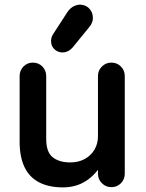

<svg xmlns="http://www.w3.org/2000/svg" viewBox="-20 -801 630 831"><path d="M253 10Q190 10 148 -12.5Q106 -35 85.5 -79Q65 -123 65 -186V-472Q65 -496 81.5 -513Q98 -530 122 -530Q147 -530 163.5 -513Q180 -496 180 -472V-200Q180 -142 208.5 -120Q237 -98 284 -98Q320 -98 347 -113Q374 -128 389 -153.5Q404 -179 404 -212V-472Q404 -496 421 -513Q438 -530 462 -530Q487 -530 503.5 -513Q520 -496 520 -472V-49Q520 -25 503.5 -8Q487 9 462 9Q438 9 421 -8Q404 -25 404 -49V-116L428 -102Q396 -46 352.5 -18Q309 10 253 10ZM250 -574Q231 -574 216 -587.5Q201 -601 201 -623Q201 -641 211 -655L272 -749Q284 -767 301.5 -775Q319 -783 335 -780Q356 -777 369 -761Q382 -745 382 -723Q382 -713 378 -702.5Q374 -692 364 -681L294 -595Q275 -574 250 -574Z"/></svg>

Font: National Park SemiBold
Style: Regular
Weight: 600
Designer: Andrea Herstowski, Ben Hoepner
Version: Version 1.009